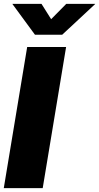

<svg xmlns="http://www.w3.org/2000/svg" viewBox="-21 -970 511 990"><path d="M319.8 -727.5 199.2 0H-1.5L119.1 -727.5ZM192.9 -950.2 242.7 -871.1 320.8 -950.2H469.7L469.2 -948.7L299.8 -791H159.2L43.5 -948.7V-950.2Z"/></svg>

Font: Inter 24pt Black
Style: Italic
Weight: 900
Italic angle: -9.3988°
Designer: Rasmus Andersson
Foundry: rsms
Version: Version 4.001;git-66647c0bb